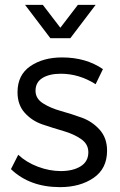

<svg xmlns="http://www.w3.org/2000/svg" viewBox="-20 -766 493 789"><path d="M25 -71 55 -130Q88 -99 135.5 -81Q183 -63 230 -63Q279 -63 310.5 -82Q342 -101 343 -138Q344 -173 314 -194Q284 -215 241 -227.5Q198 -240 155 -254.5Q112 -269 82 -302Q52 -335 52 -387Q52 -458 104.5 -494Q157 -530 235 -530Q333 -530 403 -482L373 -420Q305 -463 230 -463Q183 -463 154.5 -445.5Q126 -428 126 -393Q126 -361 156.5 -341.5Q187 -322 230 -310Q273 -298 316 -282.5Q359 -267 389.5 -233Q420 -199 420 -147Q420 -73 364.5 -35Q309 3 227 3Q102 3 25 -71ZM83 -746H156L228 -652L300 -746H373L269 -609H187Z"/></svg>

Font: Trueno
Style: Lt
Weight: 300
Designer: Julieta Ulanovsky
Foundry: Julieta Ulanovsky
Version: Version 3.001b